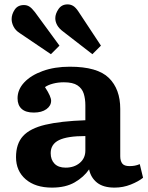

<svg xmlns="http://www.w3.org/2000/svg" viewBox="-20 -841 676 875"><path d="M217 14Q141 14 97 -24Q53 -62 53 -125Q53 -186 85 -221Q117 -256 186.5 -272.5Q256 -289 369 -293V-361Q369 -391 361.5 -414.5Q354 -438 333 -452Q312 -466 271 -466Q245 -466 222 -460Q199 -454 185 -444Q200 -421 206.5 -406Q213 -391 213 -382Q213 -359 191.5 -343.5Q170 -328 134 -328Q97 -328 78.5 -345Q60 -362 60 -393Q60 -433 90.5 -465.5Q121 -498 175 -517.5Q229 -537 298 -537Q424 -537 476 -486Q528 -435 528 -345V-129Q528 -108 537 -96Q546 -84 570 -84Q583 -84 594 -86Q605 -88 617 -93L632 -31Q611 -14 576 0Q541 14 502 14Q451 14 422.5 -8.5Q394 -31 386 -69Q362 -34 320.5 -10Q279 14 217 14ZM279 -77Q318 -77 343.5 -98.5Q369 -120 369 -155V-221Q287 -221 249 -202.5Q211 -184 211 -143Q211 -113 228.5 -95Q246 -77 279 -77ZM401 -594 268 -697Q249 -711 240.5 -726.5Q232 -742 232 -758Q232 -778 246.5 -799.5Q261 -821 288 -821Q302 -821 313.5 -814Q325 -807 337 -789L440 -633ZM212 -594 70 -690Q51 -702 42 -719.5Q33 -737 33 -754Q33 -776 47 -797Q61 -818 89 -818Q103 -818 114 -811Q125 -804 139 -786L251 -633Z"/></svg>

Font: Literata 7pt
Style: Bold
Weight: 700
Designer: Latin by Veronika Burian and Jose Scaglione. Greek by Irene Vlachou. Cyrillic by Vera Evstafieva.
Foundry: TypeTogether
Version: Version 3.002